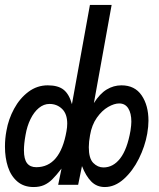

<svg xmlns="http://www.w3.org/2000/svg" viewBox="-21 -745 641 774"><path d="M-1 -154Q-1 -186.5 5 -218Q13 -264.5 35.8 -306.5Q58.5 -348.5 93.5 -374.8Q128.5 -401 171.5 -401Q213.5 -401 235.8 -383Q258 -365 269 -325L341.5 -725H429L357.5 -329.5Q381.5 -367.5 409.2 -384.2Q437 -401 468.5 -401Q522.5 -401 550 -360.5Q577.5 -320 577.5 -258.5Q577.5 -235 572.5 -206Q563.5 -155 538.8 -105.2Q514 -55.5 478 -23.2Q442 9 401.5 9Q369 9 347 -13.2Q325 -35.5 309.5 -75.5L294 0H213.5L227 -65.5Q205 -37 189.5 -21.8Q174 -6.5 156.2 1.2Q138.5 9 114.5 9Q75 9 49 -13.2Q23 -35.5 11 -72.2Q-1 -109 -1 -154ZM247 -216Q250 -232.5 250 -246.5Q250 -286 229.2 -306Q208.5 -326 178.5 -326Q155.5 -326 135.8 -309.8Q116 -293.5 102 -265Q88 -236.5 82 -201Q75.5 -165.5 75.5 -139Q75.5 -103.5 88 -87.2Q100.5 -71 125 -71Q221.5 -71 247 -216ZM505 -218Q508.5 -241 508.5 -254.5Q508.5 -288.5 496 -308.2Q483.5 -328 459.5 -328Q439.5 -328 414.8 -313.8Q390 -299.5 369.5 -270.5Q349 -241.5 342 -200Q337 -173.5 337 -151.5Q337 -106.5 355 -88.2Q373 -70 396 -70Q435.5 -70 463.8 -106.8Q492 -143.5 505 -218Z"/></svg>

Font: JuliaMono SemiBoldItalic
Style: Regular
Weight: 600
Italic angle: -9°
Monospace: yes
Designer: cormullion
Foundry: corm
Version: Version 0.049; ttfautohint (v1.8.4)